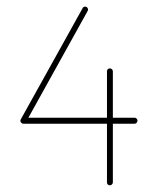

<svg xmlns="http://www.w3.org/2000/svg" viewBox="-20 -554 471 574"><path d="M234.4 -534.2C231 -534.2 228.5 -532.7 227.1 -529.8L42.5 -197.8C41.5 -196.3 41 -194.8 41 -193.4C41 -190.9 41.5 -189 43.5 -187C45.4 -185.1 47.4 -184.1 49.8 -184.1H299.8V-8.3C299.8 -6.3 300.3 -4.4 302.2 -2.4C304.2 -0.5 306.2 0 308.6 0C310.5 0 312.5 -0.5 314.5 -2.4C316.4 -4.4 317.4 -6.3 317.4 -8.3V-184.1H381.8H382.3C384.8 -184.1 386.7 -185.1 388.7 -187C390.1 -189 391.1 -190.9 391.1 -193.4C391.1 -195.3 390.1 -197.3 388.7 -199.2C386.7 -201.2 384.8 -202.1 382.3 -202.1H381.8H317.4V-340.8C317.4 -343.3 316.4 -345.2 314.5 -347.2C312.5 -348.6 310.5 -349.6 308.6 -349.6C306.2 -349.6 304.2 -348.6 302.2 -347.2C300.3 -345.2 299.8 -343.3 299.8 -340.8V-202.1H64.9L242.2 -521.5C242.7 -522.5 243.2 -523.4 243.2 -525.4C243.2 -527.8 242.2 -529.8 240.7 -531.7C238.8 -533.2 236.8 -534.2 234.4 -534.2Z"/></svg>

Font: Mill
Style: Thin
Weight: 100
Version: Version 001.000